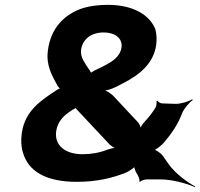

<svg xmlns="http://www.w3.org/2000/svg" viewBox="-20 -741 826 793"><path d="M555 8 559 10C562 5 579 0 585 0H643C691 0 753 17 785 32L786 29C755 13 705 -24 678 -61L652 -98C644 -109 623 -124 612 -123L611 -119C622 -120 648 -141 658 -153C689 -190 715 -227 732 -273C740 -293 763 -319 776 -328L774 -331C760 -322 727 -312 706 -312L648 -314C642 -315 632 -320 631 -325L626 -323C628 -318 626 -304 623 -298C611 -278 597 -259 578 -239C570 -231 559 -214 558 -206H562C563 -214 556 -231 547 -239L448 -345C438 -355 417 -369 405 -370L404 -367C416 -365 443 -374 459 -382L490 -398C554 -431 614 -477 625 -555C628 -578 627 -599 622 -619C600 -678 531 -721 426 -721C390 -721 355 -717 324 -708C244 -682 190 -624 178 -534C169 -471 195 -429 218 -386C221 -382 228 -373 232 -372L234 -376C230 -377 220 -373 214 -369C152 -328 83 -285 70 -191C66 -162 67 -135 75 -110C97 -35 167 10 297 10C378 10 443 -5 500 -28C513 -34 537 -49 540 -57L535 -58C532 -50 541 -29 547 -21C550 -16 559 1 555 8ZM321 -104C249 -104 204 -141 212 -199C218 -240 244 -265 276 -285C276 -286 280 -289 280 -289L279 -285L281 -288L286 -291C288 -292 296 -296 296 -298H292C291 -296 295 -291 297 -289L432 -145C440 -138 453 -128 462 -127L464 -130C455 -132 436 -127 424 -123C391 -110 356 -104 321 -104ZM409 -607C455 -607 487 -582 482 -546C476 -505 442 -486 408 -468L369 -449C364 -446 353 -440 351 -436L356 -435C358 -439 353 -447 350 -451C340 -465 331 -479 324 -492C316 -507 313 -521 315 -536C321 -578 355 -607 409 -607Z"/></svg>

Font: Asimov
Style: EdgeWideIt
Weight: 500
Designer: Google
Version: Version 2.000980: 2014